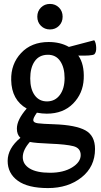

<svg xmlns="http://www.w3.org/2000/svg" viewBox="-20 -728 516 978"><path d="M218 -149Q195 -149 168 -154Q148 -126 149.5 -114.5Q151 -103 173 -100Q195 -97 257 -95Q366 -91 415 -64Q464 -37 464 31Q464 121 395.5 175.5Q327 230 224.5 230Q122 230 70.5 192.5Q19 155 19 91.5Q19 28 84 -26Q66 -42 66 -73Q66 -118 116 -175Q39 -219 37 -320Q35 -402 87.5 -458Q140 -514 228 -514Q287 -514 331 -489L460 -523Q469 -511 470 -486Q471 -461 460 -451Q445 -443 379 -445Q410 -401 406.5 -326.5Q403 -252 352.5 -200.5Q302 -149 218 -149ZM221.5 -449Q179 -448 156.5 -415.5Q134 -383 134 -328.5Q134 -274 157 -242.5Q180 -211 220.5 -211.5Q261 -212 285 -244.5Q309 -277 309 -330.5Q309 -384 286.5 -417Q264 -450 221.5 -449ZM132 -5Q96 36 96 72.5Q96 109 131.5 130.5Q167 152 235 152Q303 152 347 125Q391 98 391 62Q391 26 353.5 16.5Q316 7 238 4Q160 1 132 -5ZM299 -643Q299 -615 280.5 -596.5Q262 -578 234.5 -578Q207 -578 188.5 -596.5Q170 -615 170 -643Q170 -671 188.5 -689.5Q207 -708 234.5 -708Q262 -708 280.5 -689.5Q299 -671 299 -643Z"/></svg>

Font: Karma SemiBold
Style: Regular
Weight: 600
Designer: Joana Correia
Foundry: Indian Type Foundry
Version: Version 1.202;PS 1.0;hotconv 1.0.78;makeotf.lib2.5.61930; tt